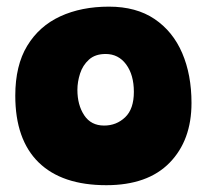

<svg xmlns="http://www.w3.org/2000/svg" viewBox="-20 -549 625 578"><path d="M300 8.5Q166.5 8.5 96.2 -60.2Q26 -129 26 -261Q26 -352 62 -411.2Q98 -470.5 161.5 -499.8Q225 -529 308 -529Q390 -529 445.2 -491.8Q500.5 -454.5 528.5 -389.2Q556.5 -324 556.5 -239Q556.5 -126.5 490.5 -59Q424.5 8.5 300 8.5ZM293.5 -171Q330.5 -171 356.8 -196Q383 -221 383 -272.5Q383 -323.5 359.8 -355Q336.5 -386.5 298 -386.5Q266.5 -386.5 247.8 -369.5Q229 -352.5 221 -327.5Q213 -302.5 213 -278.5Q213 -233 233.5 -202Q254 -171 293.5 -171Z"/></svg>

Font: Grandstander Black
Style: Regular
Weight: 900
Designer: Tyler Finck
Foundry: Etcetera Type Co
Version: Version 1.200; ttfautohint (v1.8.3)